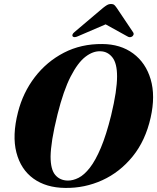

<svg xmlns="http://www.w3.org/2000/svg" viewBox="-20 -934 790 966"><path d="M494.5 -712.5Q586.5 -712 650 -665Q713.5 -618 738 -535Q762.5 -452 738 -342.5Q712 -226.5 647.5 -147Q583 -67.5 494.5 -27.2Q406 13 308 11.5Q212 10.5 148.2 -35.5Q84.5 -81.5 62.5 -166.8Q40.5 -252 70.5 -369.5Q95.5 -468 155.2 -546Q215 -624 301.5 -668.8Q388 -713.5 494.5 -712.5ZM320 -25.5Q347 -25 375.5 -39.5Q404 -54 432.2 -90.2Q460.5 -126.5 487.5 -190.5Q514.5 -254.5 539 -353Q554.5 -417.5 561.8 -466Q569 -514.5 569 -549.5Q569 -615.5 545.5 -645.2Q522 -675 486 -676Q448.5 -678 410 -648.5Q371.5 -619 335.5 -549Q299.5 -479 269.5 -359Q251.5 -286.5 243.2 -234.5Q235 -182.5 234.5 -146.5Q234.5 -81.5 257.8 -54Q281 -26.5 320 -25.5ZM373 -752Q353.5 -743 346 -750.5Q343 -753.5 344.5 -759.5Q346 -765.5 354.5 -772.5L498 -894Q510 -903.5 518.8 -908.8Q527.5 -914 538.5 -914Q549.5 -914 555.2 -908.8Q561 -903.5 567.5 -894L649 -772.5Q654 -765.5 651.8 -759.5Q649.5 -753.5 645 -750.5Q633.5 -742.5 619 -752L511.5 -811.5Z"/></svg>

Font: Fraunces 72pt
Style: Bold Italic
Weight: 700
Italic angle: -16°
Version: Version 1.000;[b76b70a41]